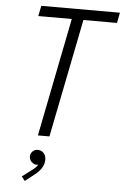

<svg xmlns="http://www.w3.org/2000/svg" viewBox="-63 -764 689 1068"><g transform="rotate(5 281.0 -230.5)"><path d="M298.8 -661.6H111.8L123.5 -719.7H562.5L551.3 -661.6H363.8L231.9 0H167.5ZM98.1 234.9 149.4 196.3Q163.1 186 171.1 178.2Q179.2 170.4 183.6 161.6Q180.2 163.1 173.8 163.1Q158.7 163.1 146 150.4Q133.3 137.7 133.3 120.6Q133.3 104.5 144.8 92.3Q156.2 80.1 174.3 80.1Q193.4 80.1 206.8 93.8Q220.2 107.4 220.2 130.9Q220.2 157.2 205.6 179.2Q190.9 201.2 169.9 216.8L116.7 258.8Z"/></g></svg>

Font: Reddit Sans Fudge Light Italic
Style: Regular
Weight: 300
Italic angle: -11.25°
Designer: Stephen Hutchings
Version: Version 1.013